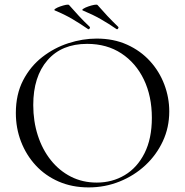

<svg xmlns="http://www.w3.org/2000/svg" viewBox="-20 -804 806 836"><path d="M487 -677.6Q451.8 -701.8 418.1 -721Q384.4 -740.2 340.6 -758.4Q335 -760.8 343 -766Q351 -771.2 364.5 -775.9Q378 -780.6 390.1 -782.9Q402.2 -785.2 405 -781.8Q425.6 -758 447.4 -734.8Q469.2 -711.6 495 -686.8Q497.2 -684.4 494.2 -679.6Q491.2 -674.8 487 -677.6ZM363 -677.6Q327.8 -701.8 294.5 -721.4Q261.2 -741 219 -758.4Q213.4 -760.8 221 -766Q228.6 -771.2 242.1 -775.9Q255.6 -780.6 266.9 -782.9Q278.2 -785.2 281 -781.8Q301.8 -758 323.4 -734.7Q345 -711.4 371 -686.8Q373 -684.4 370.1 -679.6Q367.2 -674.8 363 -677.6ZM366 12Q294 12 235.5 -13.5Q177 -39 135.5 -84Q94 -129 71.5 -187.5Q49 -246 49 -312Q49 -393 80.5 -454Q112 -515 164 -555.5Q216 -596 278 -616Q340 -636 401 -636Q475 -636 533.5 -609.5Q592 -583 633 -538Q674 -493 695.5 -436Q717 -379 717 -319Q717 -249 689 -189Q661 -129 612.5 -84Q564 -39 500.5 -13.5Q437 12 366 12ZM401.4 -9Q468.6 -9 523 -41.4Q577.4 -73.8 609.3 -137Q641.2 -200.2 641.2 -290.8Q641.2 -385.2 606.4 -457.6Q571.6 -530 508.4 -571.5Q445.2 -613 359.4 -613Q248.4 -613 186.6 -541.6Q124.8 -470.2 124.8 -346.6Q124.8 -276 144.6 -214.5Q164.4 -153 201.3 -106.7Q238.2 -60.4 288.9 -34.7Q339.6 -9 401.4 -9Z"/></svg>

Font: Cormorant Light
Style: Regular
Weight: 300
Designer: Christian Thalmann (Catharsis Fonts)
Foundry: Catharsis Fonts
Version: Version 4.000